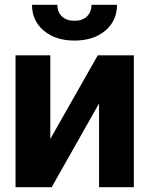

<svg xmlns="http://www.w3.org/2000/svg" viewBox="-20 -775 619 795"><path d="M188.3 -199.6 384.8 -545.9H534.2V0H390.2V-346.9L194.1 0H44.3V-545.9H188.3ZM288.5 -607Q210.2 -607 161.3 -648Q112.5 -689 112.5 -755.1H217.6Q217.6 -724.8 236.6 -706.8Q255.7 -688.9 288.5 -688.9Q320.7 -688.9 339.7 -706.8Q358.8 -724.8 358.8 -755.1H464.5Q464.5 -689 415.8 -648Q367.1 -607 288.5 -607Z"/></svg>

Font: Inter Tight
Style: Regular
Weight: 400
Designer: Rasmus Andersson
Foundry: rsms
Version: Version 3.002